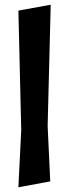

<svg xmlns="http://www.w3.org/2000/svg" viewBox="-20 -794 293 814"><path d="M195 -774 182 -260 193 -25 58 0 70 -243 58 -749Z"/></svg>

Font: Acme
Style: Regular
Weight: 400
Designer: Juan Pablo del Peral
Foundry: Juan Pablo del Peral
Version: Version 1.002